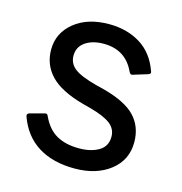

<svg xmlns="http://www.w3.org/2000/svg" viewBox="-84 -592 642 679"><g transform="rotate(15 236.5 -252.5)"><path d="M247 10Q168 10 114 -23.5Q60 -57 36 -124Q33 -134 43 -137L95 -151Q105 -154 108 -145Q128 -101 161.5 -82Q195 -63 244 -63Q288 -63 316.5 -80Q345 -97 345 -132Q345 -161 321.5 -179Q298 -197 246 -211L216 -219Q133 -242 96 -281Q59 -320 59 -375Q59 -436 107.5 -475.5Q156 -515 235 -515Q300 -515 349 -485Q398 -455 420 -393Q425 -384 414 -380L362 -364Q353 -360 348 -370Q315 -443 234 -443Q193 -443 167 -425Q141 -407 141 -375Q141 -346 164.5 -328Q188 -310 245 -295L273 -288Q357 -266 392.5 -228.5Q428 -191 428 -134Q428 -69 377.5 -29.5Q327 10 247 10Z"/></g></svg>

Font: LINE Seed Sans App
Style: Regular
Weight: 400
Designer: LINE VX Design & Dalton Maag Ltd & Sandoll Inc
Foundry: Dalton Maag Ltd
Version: Version 1.003